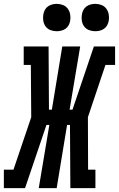

<svg xmlns="http://www.w3.org/2000/svg" viewBox="-54 -976 617 996"><path d="M-34 0V-96H16L108 -368L106 -639H69V-735H198L200 -407H215L269 -735H362L307 -407H322L433 -735H543V-639H493L402 -368L403 -96H441V0H311L309 -328H294L240 0H147L202 -328H187L76 0ZM440 -814Q423 -814 407.5 -820Q392 -826 382.5 -839Q373 -852 370.5 -868.5Q368 -885 371 -902Q373 -914 379 -925Q385 -936 395 -943Q405 -950 417 -953Q429 -956 440 -956Q457 -956 472.5 -950Q488 -944 497.5 -931Q507 -918 510 -901.5Q513 -885 510 -868Q508 -856 502 -845Q496 -834 486 -827Q476 -820 464 -817Q452 -814 440 -814ZM240 -814Q223 -814 207.5 -820Q192 -826 182.5 -839Q173 -852 170.5 -868.5Q168 -885 171 -902Q173 -914 179 -925Q185 -936 195 -943Q205 -950 217 -953Q229 -956 240 -956Q257 -956 272.5 -950Q288 -944 297.5 -931Q307 -918 310 -901.5Q313 -885 310 -868Q308 -856 302 -845Q296 -834 286 -827Q276 -820 264 -817Q252 -814 240 -814Z"/></svg>

Font: Iosevka Slab
Style: Bold Italic
Weight: 700
Italic angle: -9°
Monospace: yes
Designer: Belleve Invis
Foundry: Belleve Invis
Version: Version 11.1.0; ttfautohint (v1.8.3)